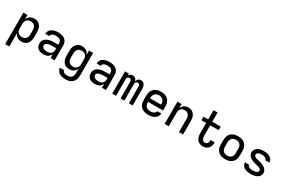

<svg xmlns="http://www.w3.org/2000/svg" viewBox="135 -2198 5730 3884"><g transform="rotate(30 3000.0 -256.0)"><path d="M85 215V-520H181V-420Q190 -444 206 -465.5Q222 -487 243.5 -501.5Q265 -516 291 -522Q317 -528 343 -528Q370 -528 396 -521.5Q422 -515 444 -499.5Q466 -484 482 -462Q498 -440 507 -415Q516 -390 519.5 -363.5Q523 -337 523 -310V-210Q523 -183 519.5 -156.5Q516 -130 507 -105Q498 -80 482 -58Q466 -36 444 -20.5Q422 -5 396 1.5Q370 8 343 8Q317 8 291 2Q265 -4 243.5 -18.5Q222 -33 206 -54.5Q190 -76 181 -100V215ZM304 -76Q321 -76 338.5 -79.5Q356 -83 370.5 -91.5Q385 -100 396.5 -113.5Q408 -127 415 -142.5Q422 -158 424.5 -175.5Q427 -193 427 -210V-310Q427 -327 424.5 -344.5Q422 -362 415 -377.5Q408 -393 396.5 -406.5Q385 -420 370.5 -428.5Q356 -437 338.5 -440.5Q321 -444 304 -444Q287 -444 269.5 -440.5Q252 -437 237.5 -428.5Q223 -420 211.5 -406.5Q200 -393 193 -377.5Q186 -362 183.5 -344.5Q181 -327 181 -310V-210Q181 -193 183.5 -175.5Q186 -158 193 -142.5Q200 -127 211.5 -113.5Q223 -100 237.5 -91.5Q252 -83 269.5 -79.5Q287 -76 304 -76Z M857 8Q835 8 813 5Q791 2 770 -5.5Q749 -13 731 -26.5Q713 -40 700.5 -58Q688 -76 682.5 -98Q677 -120 677 -142Q677 -170 686 -197Q695 -224 714.5 -244.5Q734 -265 759 -278Q784 -291 811 -298.5Q838 -306 866 -308.5Q894 -311 922 -311H1021V-348Q1021 -370 1011 -390.5Q1001 -411 983 -423.5Q965 -436 943 -440.5Q921 -445 899 -445Q886 -445 873 -444Q860 -443 847 -440Q834 -437 822 -432Q810 -427 800 -418.5Q790 -410 783.5 -397.5Q777 -385 777 -372V-371H683V-374Q683 -399 692 -422.5Q701 -446 717.5 -464.5Q734 -483 755.5 -495.5Q777 -508 801 -515.5Q825 -523 849.5 -525.5Q874 -528 899 -528Q925 -528 952 -524.5Q979 -521 1004 -512Q1029 -503 1050.5 -487Q1072 -471 1087 -449Q1102 -427 1108.5 -400.5Q1115 -374 1115 -348V0H1021V-90Q1010 -67 993.5 -47.5Q977 -28 955 -15Q933 -2 907.5 3Q882 8 857 8ZM895 -75Q919 -75 943 -81Q967 -87 985.5 -102.5Q1004 -118 1012.5 -141.5Q1021 -165 1021 -189V-228H922Q906 -228 890.5 -227Q875 -226 859.5 -223.5Q844 -221 829 -216.5Q814 -212 801 -203.5Q788 -195 779.5 -181.5Q771 -168 771 -152Q771 -139 777 -126Q783 -113 793 -104Q803 -95 815.5 -89.5Q828 -84 841.5 -80.5Q855 -77 868.5 -76Q882 -75 895 -75Z M1497 223Q1473 223 1449 220.5Q1425 218 1402 211Q1379 204 1357.5 192.5Q1336 181 1319.5 163.5Q1303 146 1293.5 123.5Q1284 101 1283 76H1379Q1380 89 1386.5 99.5Q1393 110 1403 117Q1413 124 1425 128.5Q1437 133 1449 135Q1461 137 1473 138Q1485 139 1497 139Q1515 139 1532 135.5Q1549 132 1563.5 123.5Q1578 115 1589.5 101.5Q1601 88 1607.5 72Q1614 56 1616.5 39Q1619 22 1619 5V-100Q1610 -76 1594 -54.5Q1578 -33 1556.5 -18.5Q1535 -4 1509 2Q1483 8 1457 8Q1430 8 1404 1.5Q1378 -5 1356 -20.5Q1334 -36 1318 -58Q1302 -80 1293 -105Q1284 -130 1280.5 -156.5Q1277 -183 1277 -210V-310Q1277 -337 1280.5 -363.5Q1284 -390 1293 -415Q1302 -440 1318 -462Q1334 -484 1356 -499.5Q1378 -515 1404 -521.5Q1430 -528 1457 -528Q1483 -528 1509 -522Q1535 -516 1556.5 -501.5Q1578 -487 1594 -465.5Q1610 -444 1619 -420V-520H1715V5Q1715 34 1710 63Q1705 92 1692 118Q1679 144 1658 165.5Q1637 187 1611 200Q1585 213 1556 218Q1527 223 1497 223ZM1496 -76Q1513 -76 1530.5 -79.5Q1548 -83 1562.5 -91.5Q1577 -100 1588.5 -113.5Q1600 -127 1607 -142.5Q1614 -158 1616.5 -175.5Q1619 -193 1619 -210V-310Q1619 -327 1616.5 -344.5Q1614 -362 1607 -377.5Q1600 -393 1588.5 -406.5Q1577 -420 1562.5 -428.5Q1548 -437 1530.5 -440.5Q1513 -444 1496 -444Q1479 -444 1461.5 -440.5Q1444 -437 1429.5 -428.5Q1415 -420 1403.5 -406.5Q1392 -393 1385 -377.5Q1378 -362 1375.5 -344.5Q1373 -327 1373 -310V-210Q1373 -193 1375.5 -175.5Q1378 -158 1385 -142.5Q1392 -127 1403.5 -113.5Q1415 -100 1429.5 -91.5Q1444 -83 1461.5 -79.5Q1479 -76 1496 -76Z M2057 8Q2035 8 2013 5Q1991 2 1970 -5.5Q1949 -13 1931 -26.5Q1913 -40 1900.5 -58Q1888 -76 1882.5 -98Q1877 -120 1877 -142Q1877 -170 1886 -197Q1895 -224 1914.5 -244.5Q1934 -265 1959 -278Q1984 -291 2011 -298.5Q2038 -306 2066 -308.5Q2094 -311 2122 -311H2221V-348Q2221 -370 2211 -390.5Q2201 -411 2183 -423.5Q2165 -436 2143 -440.5Q2121 -445 2099 -445Q2086 -445 2073 -444Q2060 -443 2047 -440Q2034 -437 2022 -432Q2010 -427 2000 -418.5Q1990 -410 1983.5 -397.5Q1977 -385 1977 -372V-371H1883V-374Q1883 -399 1892 -422.5Q1901 -446 1917.5 -464.5Q1934 -483 1955.5 -495.5Q1977 -508 2001 -515.5Q2025 -523 2049.5 -525.5Q2074 -528 2099 -528Q2125 -528 2152 -524.5Q2179 -521 2204 -512Q2229 -503 2250.5 -487Q2272 -471 2287 -449Q2302 -427 2308.5 -400.5Q2315 -374 2315 -348V0H2221V-90Q2210 -67 2193.5 -47.5Q2177 -28 2155 -15Q2133 -2 2107.5 3Q2082 8 2057 8ZM2095 -75Q2119 -75 2143 -81Q2167 -87 2185.5 -102.5Q2204 -118 2212.5 -141.5Q2221 -165 2221 -189V-228H2122Q2106 -228 2090.5 -227Q2075 -226 2059.5 -223.5Q2044 -221 2029 -216.5Q2014 -212 2001 -203.5Q1988 -195 1979.5 -181.5Q1971 -168 1971 -152Q1971 -139 1977 -126Q1983 -113 1993 -104Q2003 -95 2015.5 -89.5Q2028 -84 2041.5 -80.5Q2055 -77 2068.5 -76Q2082 -75 2095 -75Z M2461 0V-520H2550V-467Q2555 -481 2564 -492.5Q2573 -504 2584.5 -512.5Q2596 -521 2610 -524.5Q2624 -528 2639 -528Q2656 -528 2673 -522.5Q2690 -517 2702.5 -505.5Q2715 -494 2723.5 -478.5Q2732 -463 2737 -446Q2741 -463 2749.5 -478.5Q2758 -494 2770.5 -505.5Q2783 -517 2799.5 -522.5Q2816 -528 2833 -528Q2850 -528 2866.5 -523Q2883 -518 2895.5 -507Q2908 -496 2916.5 -481Q2925 -466 2930 -450Q2935 -434 2937 -417Q2939 -400 2939 -384V0H2850V-384Q2850 -396 2848 -408Q2846 -420 2839 -430Q2832 -440 2820.5 -445.5Q2809 -451 2797 -451Q2785 -451 2774 -445.5Q2763 -440 2756 -430Q2749 -420 2746.5 -408Q2744 -396 2744 -384V0H2656V-384Q2656 -396 2653.5 -408Q2651 -420 2644 -430Q2637 -440 2626 -445.5Q2615 -451 2603 -451Q2591 -451 2579.5 -445.5Q2568 -440 2561 -430Q2554 -420 2552 -408Q2550 -396 2550 -384V0Z M3300 8Q3271 8 3241.5 3Q3212 -2 3185 -15Q3158 -28 3136.5 -48.5Q3115 -69 3101.5 -95.5Q3088 -122 3082.5 -151Q3077 -180 3077 -210V-310Q3077 -340 3082.5 -369Q3088 -398 3101.5 -424.5Q3115 -451 3136.5 -471.5Q3158 -492 3185 -505Q3212 -518 3241 -523Q3270 -528 3300 -528Q3330 -528 3359 -523Q3388 -518 3415 -505Q3442 -492 3463.5 -471.5Q3485 -451 3498.5 -424.5Q3512 -398 3517.5 -369Q3523 -340 3523 -310V-219H3171V-210Q3171 -192 3174 -174.5Q3177 -157 3184.5 -141Q3192 -125 3204 -111.5Q3216 -98 3231.5 -90Q3247 -82 3264.5 -78.5Q3282 -75 3300 -75Q3314 -75 3327.5 -76Q3341 -77 3354 -80Q3367 -83 3379.5 -88.5Q3392 -94 3402.5 -102.5Q3413 -111 3419.5 -123Q3426 -135 3427 -149H3521Q3520 -123 3511 -99Q3502 -75 3485 -56.5Q3468 -38 3446 -25Q3424 -12 3400 -4.5Q3376 3 3350.5 5.5Q3325 8 3300 8ZM3429 -301V-310Q3429 -328 3426 -345.5Q3423 -363 3415.5 -379Q3408 -395 3396 -408Q3384 -421 3368.5 -429.5Q3353 -438 3335.5 -441.5Q3318 -445 3300 -445Q3282 -445 3264.5 -441.5Q3247 -438 3231.5 -429.5Q3216 -421 3204 -408Q3192 -395 3184.5 -379Q3177 -363 3174 -345.5Q3171 -328 3171 -310V-301Z M3685 0V-520H3781V-421Q3790 -445 3805.5 -466Q3821 -487 3842 -501.5Q3863 -516 3888 -522Q3913 -528 3939 -528Q3965 -528 3991 -521.5Q4017 -515 4038.5 -499.5Q4060 -484 4075.5 -461.5Q4091 -439 4100 -414Q4109 -389 4112 -362.5Q4115 -336 4115 -310V0H4019V-310Q4019 -327 4016.5 -344Q4014 -361 4007.5 -376.5Q4001 -392 3990.5 -405.5Q3980 -419 3965.5 -428Q3951 -437 3934 -440.5Q3917 -444 3900 -444Q3883 -444 3866 -440.5Q3849 -437 3834.5 -428Q3820 -419 3809.5 -405.5Q3799 -392 3792.5 -376.5Q3786 -361 3783.5 -344Q3781 -327 3781 -310V0Z M4577 8Q4551 8 4525.5 1.5Q4500 -5 4478.5 -20Q4457 -35 4442 -57Q4427 -79 4418 -103.5Q4409 -128 4406 -154Q4403 -180 4403 -206V-436H4293V-520H4403V-735H4498V-520H4696V-436H4498V-206Q4498 -192 4499 -178Q4500 -164 4503.5 -150Q4507 -136 4512.5 -123Q4518 -110 4527 -99Q4536 -88 4549.5 -82Q4563 -76 4577 -76Q4595 -76 4612 -85Q4629 -94 4638.5 -110Q4648 -126 4651.5 -144.5Q4655 -163 4655 -181V-184H4751V-179Q4751 -155 4746.5 -131Q4742 -107 4732 -85.5Q4722 -64 4706 -45Q4690 -26 4669.5 -14Q4649 -2 4625 3Q4601 8 4577 8Z M5100 8Q5070 8 5041 3Q5012 -2 4985 -15Q4958 -28 4936.5 -48.5Q4915 -69 4901.5 -95.5Q4888 -122 4882.5 -151Q4877 -180 4877 -210V-310Q4877 -340 4882.5 -369Q4888 -398 4901.5 -424.5Q4915 -451 4936.5 -471.5Q4958 -492 4985 -505Q5012 -518 5041 -523Q5070 -528 5100 -528Q5130 -528 5159 -523Q5188 -518 5215 -505Q5242 -492 5263.5 -471.5Q5285 -451 5298.5 -424.5Q5312 -398 5317.5 -369Q5323 -340 5323 -310V-210Q5323 -180 5317.5 -151Q5312 -122 5298.5 -95.5Q5285 -69 5263.5 -48.5Q5242 -28 5215 -15Q5188 -2 5159 3Q5130 8 5100 8ZM5100 -76Q5118 -76 5135 -79.5Q5152 -83 5167.5 -91Q5183 -99 5195 -112.5Q5207 -126 5214.5 -142Q5222 -158 5224.5 -175Q5227 -192 5227 -210V-310Q5227 -328 5224.5 -345Q5222 -362 5214.5 -378Q5207 -394 5195 -407.5Q5183 -421 5167.5 -429Q5152 -437 5135 -440.5Q5118 -444 5100 -444Q5082 -444 5065 -440.5Q5048 -437 5032.5 -429Q5017 -421 5005 -407.5Q4993 -394 4985.5 -378Q4978 -362 4975.5 -345Q4973 -328 4973 -310V-210Q4973 -192 4975.5 -175Q4978 -158 4985.5 -142Q4993 -126 5005 -112.5Q5017 -99 5032.5 -91Q5048 -83 5065 -79.5Q5082 -76 5100 -76Z M5699 8Q5675 8 5651 6Q5627 4 5603.5 -2.5Q5580 -9 5558.5 -19.5Q5537 -30 5520 -47Q5503 -64 5493 -86.5Q5483 -109 5483 -133V-139H5577V-137Q5577 -125 5584.5 -114Q5592 -103 5602.5 -96Q5613 -89 5625 -85Q5637 -81 5649 -78.5Q5661 -76 5673.5 -75.5Q5686 -75 5699 -75Q5712 -75 5724.5 -76Q5737 -77 5749.5 -79Q5762 -81 5774 -85.5Q5786 -90 5796.5 -97Q5807 -104 5814 -115Q5821 -126 5821 -138Q5821 -154 5810.5 -167Q5800 -180 5786 -187.5Q5772 -195 5757 -199Q5742 -203 5726.5 -206.5Q5711 -210 5695.5 -214Q5680 -218 5665 -222.5Q5650 -227 5635 -232Q5620 -237 5605.5 -243.5Q5591 -250 5577 -257.5Q5563 -265 5550.5 -275Q5538 -285 5527.5 -296.5Q5517 -308 5509 -322Q5501 -336 5497 -351Q5493 -366 5493 -382Q5493 -406 5502 -428.5Q5511 -451 5527 -468.5Q5543 -486 5563.5 -498Q5584 -510 5607 -516.5Q5630 -523 5653.5 -525.5Q5677 -528 5701 -528Q5724 -528 5747.5 -525.5Q5771 -523 5793.5 -517Q5816 -511 5837 -499.5Q5858 -488 5874.5 -471.5Q5891 -455 5900 -432.5Q5909 -410 5909 -387V-381H5815V-383Q5815 -395 5808.5 -405.5Q5802 -416 5792.5 -423Q5783 -430 5771.5 -434.5Q5760 -439 5748.5 -441Q5737 -443 5725 -444Q5713 -445 5701 -445Q5689 -445 5677 -444Q5665 -443 5653.5 -441Q5642 -439 5630.5 -434.5Q5619 -430 5609.5 -423Q5600 -416 5593.5 -405Q5587 -394 5587 -382Q5587 -366 5597.5 -353Q5608 -340 5621.5 -332.5Q5635 -325 5650.5 -321Q5666 -317 5681.5 -313.5Q5697 -310 5712.5 -306Q5728 -302 5743 -297.5Q5758 -293 5773 -288Q5788 -283 5802.5 -276.5Q5817 -270 5831 -262.5Q5845 -255 5857.5 -245.5Q5870 -236 5880.5 -224Q5891 -212 5899 -198.5Q5907 -185 5911 -169.5Q5915 -154 5915 -138Q5915 -114 5905.5 -91Q5896 -68 5879 -50.5Q5862 -33 5840.5 -21.5Q5819 -10 5795.5 -3.5Q5772 3 5747.5 5.5Q5723 8 5699 8Z"/></g></svg>

Font: Iosevka Medium Extended
Style: Regular
Weight: 500
Width: 7
Monospace: yes
Designer: Belleve Invis
Foundry: Belleve Invis
Version: Version 32.5.0; ttfautohint (v1.8.4)